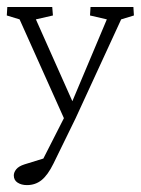

<svg xmlns="http://www.w3.org/2000/svg" viewBox="-21 -353 405 551"><path d="M169.9 2.9 35.2 -297.4 -1.5 -308.6 0 -333H128.9L130.9 -308.6L82 -297.4L198.2 -36.6ZM361.8 -333 363.3 -308.6 326.7 -297.4 195.8 -13.2 132.3 116.7Q116.2 149.4 98.4 163.8Q80.6 178.2 56.2 178.2Q40.5 178.2 29.5 171.1Q18.6 164.1 18.6 150.4Q18.6 141.6 25.6 132.8Q32.7 124 49.3 118.7L112.8 99.1L84.5 139.2L167.5 -23.9L175.3 -35.6L285.6 -297.4L237.3 -308.6L238.8 -333Z"/></svg>

Font: Lateef ExtraLight
Style: Regular
Weight: 200
Designer: SIL International
Foundry: SIL International
Version: Version 4.200